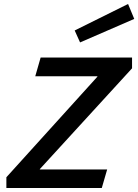

<svg xmlns="http://www.w3.org/2000/svg" viewBox="-20 -944 694 964"><path d="M491 0H12V-54L469 -559V-561H157L184 -655H643V-601L180 -95V-93H518ZM382 -731 355 -791 623 -924 654 -849Z"/></svg>

Font: Intel One Mono Medium
Style: Italic
Weight: 500
Italic angle: -16°
Monospace: yes
Designer: Fred Shallcrass
Foundry: Frere-Jones Type LLC
Version: Version 1.400;hotconv 1.1.0;makeotfexe 2.6.0;FJTRelease1.4